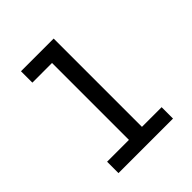

<svg xmlns="http://www.w3.org/2000/svg" viewBox="-200 -868 1001 1001"><g transform="rotate(-45 300.0 -367.5)"><path d="M99 0V-84H260V-651H115V-735H356V-84H501V0Z"/></g></svg>

Font: Iosevka Curly Medium Extended
Style: Regular
Weight: 500
Width: 7
Monospace: yes
Designer: Belleve Invis
Foundry: Belleve Invis
Version: Version 11.1.0; ttfautohint (v1.8.3)